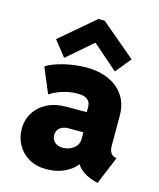

<svg xmlns="http://www.w3.org/2000/svg" viewBox="-118 -870 797 961"><g transform="rotate(15 281.0 -389.0)"><path d="M213.9 7.8Q160.6 7.8 122.3 -14.6Q84 -37.1 63.5 -74.5Q43 -111.8 43 -156.2Q43 -203.6 66.4 -240.7Q89.8 -277.8 132.1 -299.1Q174.3 -320.3 231.4 -320.3H362.3V-218.8H268.6Q250.5 -218.8 236.8 -212.6Q223.1 -206.5 215.6 -195.1Q208 -183.6 208 -168Q208 -153.8 214.6 -142.3Q221.2 -130.9 234.1 -124Q247.1 -117.2 265.6 -117.2Q286.1 -117.2 304.4 -125.5Q322.8 -133.8 334.2 -148.4Q345.7 -163.1 345.7 -182.6V-250L335.9 -269.5V-345.7Q335.9 -361.3 330.8 -371.3Q325.7 -381.3 316.7 -387.5Q307.6 -393.6 294.9 -396Q282.2 -398.4 266.6 -398.4Q241.7 -398.4 216.3 -393.1Q190.9 -387.7 167.7 -378.2Q144.5 -368.7 126 -356.4L71.3 -487.3Q96.2 -502.4 130.6 -513.4Q165 -524.4 202.9 -530.3Q240.7 -536.1 276.4 -536.1Q344.7 -536.1 395 -512.9Q445.3 -489.7 472.7 -447.3Q500 -404.8 500 -347.7V-194.3Q500 -170.9 506.8 -157.7Q513.7 -144.5 527.3 -139.6L539.1 -135.7L479.5 7.8L459 2Q416 -10.7 389.4 -34.7Q362.8 -58.6 355.5 -87.9L398.4 -57.6H320.3L372.1 -68.4Q358.9 -38.6 314.2 -15.4Q269.5 7.8 213.9 7.8ZM156.2 -553.7 92.8 -633.8 271.5 -786.1H303.7L484.4 -633.8L418.9 -553.7L290 -666H286.1Z"/></g></svg>

Font: Reddit Mono Black
Style: Regular
Weight: 900
Monospace: yes
Designer: Stephen Hutchings
Foundry: Reddit
Version: Version 1.014